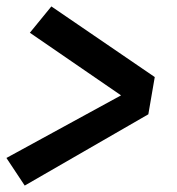

<svg xmlns="http://www.w3.org/2000/svg" viewBox="-30 -638 550 598"><path d="M47 -60 -10 -146 347 -341 63 -536 130 -618 452 -398 432 -282Z"/></svg>

Font: Iosevka Curly Extrabold
Style: Italic
Weight: 800
Italic angle: -9°
Monospace: yes
Designer: Belleve Invis
Foundry: Belleve Invis
Version: Version 22.1.2; ttfautohint (v1.8.4)